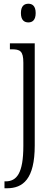

<svg xmlns="http://www.w3.org/2000/svg" viewBox="-20 -768 293 1028"><path d="M132 -648C153 -648 171 -660 171 -698C171 -736 153 -748 132 -748C110 -748 92 -736 92 -698C92 -660 110 -648 132 -648ZM4 240H17C103 240 166 191 166 11V-536H33V-504H42C87 -504 105 -496 105 -432V13C105 159 70 203 10 203H4Z"/></svg>

Font: Noto Serif Georgian Condensed Light
Style: Regular
Weight: 300
Width: 3
Designer: Monotype Design Team, Akaki Razmadze
Foundry: Google LLC
Version: Version 2.003